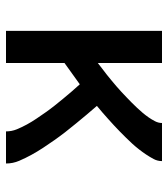

<svg xmlns="http://www.w3.org/2000/svg" viewBox="20 -580 560 640"><g transform="rotate(90 300.0 -260.0)"><path d="M83 0V-520H190V-306Q200 -314 210 -321.5Q220 -329 229.5 -336.5Q239 -344 248.5 -352Q258 -360 267.5 -368Q277 -376 286 -384.5Q295 -393 304 -401.5Q313 -410 322 -419Q331 -428 339.5 -437Q348 -446 356 -455.5Q364 -465 371 -475Q378 -485 384 -496.5Q390 -508 390 -520H517Q517 -505 510 -492Q503 -479 495 -467Q487 -455 478 -443.5Q469 -432 459.5 -421.5Q450 -411 439.5 -400.5Q429 -390 419 -380Q409 -370 398 -360Q387 -350 376.5 -340.5Q366 -331 355 -321.5Q344 -312 333 -303Q348 -286 362.5 -268.5Q377 -251 391.5 -233.5Q406 -216 420 -198Q434 -180 447 -161.5Q460 -143 472.5 -124Q485 -105 496 -85Q507 -65 516 -44Q525 -23 525 0H418Q418 -19 411 -36Q404 -53 395 -69.5Q386 -86 375.5 -101.5Q365 -117 354.5 -132Q344 -147 332.5 -161.5Q321 -176 309 -190.5Q297 -205 285 -219Q273 -233 261 -246Q243 -233 225.5 -220.5Q208 -208 190 -195V0Z"/></g></svg>

Font: Zed Mono Semibold Extended
Style: Regular
Weight: 600
Width: 7
Monospace: yes
Designer: Belleve Invis
Foundry: Belleve Invis
Version: Version 1.0.0; ttfautohint (v1.8.4)